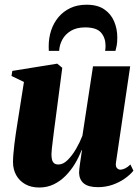

<svg xmlns="http://www.w3.org/2000/svg" viewBox="-20 -802 610 834"><path d="M150.5 12.5Q115 12.5 89.5 -2Q64 -16.5 50.2 -41.5Q36.5 -66.5 36.5 -97.5Q36.5 -113.5 38.2 -133.5Q40 -153.5 42.5 -175.8Q45 -198 48.5 -220.2Q52 -242.5 55 -262.5L84 -446L30 -472L33.5 -494L228.5 -525.5L250.5 -507.5L221.5 -286Q218.5 -265 215.5 -241Q212.5 -217 209.8 -194.8Q207 -172.5 205.2 -156Q203.5 -139.5 203.5 -132.5Q203.5 -118 206 -108.2Q208.5 -98.5 215 -93Q221.5 -87.5 234 -87.5Q254.5 -87.5 274.2 -107.2Q294 -127 310.8 -156Q327.5 -185 338 -212.5L384 -514H545.5L483.5 -94.5Q481.5 -78.5 488.2 -71.8Q495 -65 502.5 -65Q512 -65 523.5 -70.5Q535 -76 546.5 -87.5L559.5 -60.5Q545 -42.5 521.5 -26Q498 -9.5 468.2 0.8Q438.5 11 405 11Q364 11 344.2 -5.2Q324.5 -21.5 323.5 -51Q323.5 -56.5 324.5 -67.2Q325.5 -78 327.5 -91.5Q329.5 -105 331.8 -120.2Q334 -135.5 336 -149.5H334Q323 -120 305.8 -91.2Q288.5 -62.5 265.5 -39Q242.5 -15.5 213.8 -1.5Q185 12.5 150.5 12.5ZM192 -581Q192 -585.5 191.8 -589.5Q191.5 -593.5 191.5 -601Q191.5 -637.5 202.2 -670Q213 -702.5 234 -727.5Q255 -752.5 285.5 -767Q316 -781.5 356 -781.5Q403.5 -781.5 432.8 -761.5Q462 -741.5 475.8 -709Q489.5 -676.5 489.5 -639Q489.5 -616.5 486.8 -603.5Q484 -590.5 481.5 -581H436.5Q437 -584.5 437.8 -589.5Q438.5 -594.5 438.5 -602.5Q438.5 -637.5 419 -660.2Q399.5 -683 350 -683Q312.5 -683 287.8 -668Q263 -653 250.5 -629.5Q238 -606 237 -581Z"/></svg>

Font: Merriweather 120pt Black
Style: Italic
Weight: 900
Italic angle: -7.8°
Version: Version 2.101